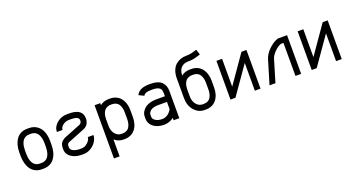

<svg xmlns="http://www.w3.org/2000/svg" viewBox="-53 -1428 4305 2332"><g transform="rotate(-20 2099.5 -261.5)"><path d="M272.5 -438.5H250.5Q224.1 -438.5 203.6 -428.5Q183.1 -418.5 170.7 -402.6Q158.2 -386.7 150.1 -364.7Q142.1 -342.8 139.2 -320.8Q136.2 -298.8 136.2 -273.9V-230Q136.2 -204.6 139.2 -181.9Q142.1 -159.2 150.1 -136.5Q158.2 -113.8 170.9 -97.7Q183.6 -81.5 204.1 -71.3Q224.6 -61 251.5 -61H271Q298.3 -61 319.6 -70.8Q340.8 -80.6 353.8 -96.7Q366.7 -112.8 374.8 -135.3Q382.8 -157.7 386 -180.4Q389.2 -203.1 389.2 -229.5V-274.4Q389.2 -305.7 383.8 -332.8Q378.4 -359.9 366 -384.8Q353.5 -409.7 329.6 -424.1Q305.7 -438.5 272.5 -438.5ZM462.4 -274.4V-229.5Q462.4 -121.1 413.6 -54.4Q364.7 12.2 271 12.2H251.5Q203.6 12.2 167 -6.8Q130.4 -25.9 107.9 -59.6Q85.4 -93.3 74.2 -136.2Q63 -179.2 63 -230V-273.9Q63 -324.2 74.5 -366.7Q85.9 -409.2 108.4 -441.9Q130.9 -474.6 167.2 -493.2Q203.6 -511.7 250.5 -511.7H272.5Q335 -511.7 378.7 -479.5Q422.4 -447.3 442.4 -394.8Q462.4 -342.3 462.4 -274.4Z M576.7 -351.1Q576.7 -415 632.8 -463.6Q689 -512.2 765.6 -512.2H775.9Q805.7 -512.2 828.6 -510.3Q851.6 -508.3 878.4 -500.5Q905.3 -492.7 923.1 -479.5Q940.9 -466.3 952.9 -442.4Q964.8 -418.5 964.8 -385.3V-379.4Q964.8 -370.1 962.2 -357.9Q959.5 -345.7 952.9 -328.6Q946.3 -311.5 930.2 -295.7Q914.1 -279.8 891.6 -271L678.7 -186Q649.9 -174.8 649.9 -147V-124.5Q649.9 -95.2 684.8 -78.1Q719.7 -61 765.6 -61H792.5Q834 -61 871.1 -95.2Q908.2 -129.4 908.2 -164.6H981.4Q981.4 -122.6 955.1 -81.5Q928.7 -40.5 884.5 -14.2Q840.3 12.2 792.5 12.2H765.6Q684.1 12.2 630.4 -25.9Q576.7 -64 576.7 -124.5V-147Q576.7 -173.3 585.9 -194.6Q595.2 -215.8 609.9 -228Q624.5 -240.2 633.5 -245.6Q642.6 -251 651.4 -254.4L864.3 -339.4Q875 -343.8 882.6 -354.5Q890.1 -365.2 891.6 -379.4V-385.3Q891.6 -398.4 887.5 -407.2Q883.3 -416 871.8 -423.8Q860.4 -431.6 836.4 -435.3Q812.5 -439 775.9 -439H765.6Q719.7 -439 684.8 -411.6Q649.9 -384.3 649.9 -351.1Z M1191.4 188H1118.2V-500H1191.4V-474.6Q1238.3 -512.2 1307.6 -512.2H1317.4Q1407.7 -512.2 1457 -451.4Q1506.3 -390.6 1506.3 -291.5V-208.5Q1506.3 -108.4 1457 -48.1Q1407.7 12.2 1317.4 12.2H1307.6Q1241.7 12.2 1191.4 -31.2ZM1191.4 -208.5Q1191.4 -142.1 1224.9 -101.6Q1258.3 -61 1307.6 -61H1317.4Q1350.6 -61 1374.3 -73.5Q1397.9 -85.9 1410.2 -108.2Q1422.4 -130.4 1427.7 -154.8Q1433.1 -179.2 1433.1 -208.5V-291.5Q1433.1 -320.3 1427.7 -344.7Q1422.4 -369.1 1410.2 -391.4Q1397.9 -413.6 1374.3 -426.3Q1350.6 -439 1317.4 -439H1307.6Q1280.8 -439 1260 -430.2Q1239.3 -421.4 1226.6 -407.5Q1213.9 -393.6 1205.8 -373.8Q1197.8 -354 1194.6 -334Q1191.4 -314 1191.4 -291.5Z M1643.1 -164.6Q1643.1 -180.2 1648.2 -197.5Q1653.3 -214.8 1667.2 -234.6Q1681.2 -254.4 1701.7 -270.3Q1722.2 -286.1 1756.1 -297.4Q1790 -308.6 1832.5 -310.5H1958V-351.1Q1958 -372.6 1953.4 -387.5Q1948.7 -402.3 1936.5 -414.6Q1924.3 -426.8 1900.9 -432.9Q1877.4 -439 1842.3 -439H1832.5Q1784.2 -439 1759.8 -429.7Q1735.4 -420.4 1725.6 -400.9L1660.2 -433.1Q1681.6 -477.1 1725.3 -494.6Q1769 -512.2 1832.5 -512.2H1842.3Q1939.9 -512.2 1985.6 -469.7Q2031.2 -427.2 2031.2 -351.1V0H1958V-30.8Q1907.7 7.8 1842.3 12.2H1832.5Q1783.2 12.2 1741.7 -3.4Q1700.2 -19 1672.9 -51Q1645.5 -83 1643.1 -126.5ZM1842.3 -61Q1867.2 -62.5 1890.1 -74.2Q1913.1 -85.9 1927 -100.8Q1940.9 -115.7 1949.5 -128.9Q1958 -142.1 1958 -148.9V-237.3H1832.5Q1805.2 -235.8 1783.7 -229.5Q1762.2 -223.1 1750 -214.6Q1737.8 -206.1 1729.7 -195.8Q1721.7 -185.5 1719 -178Q1716.3 -170.4 1716.3 -164.6V-126.5Q1718.8 -101.6 1750.2 -81.3Q1781.7 -61 1832.5 -61Z M2357.4 -512.2H2367.2Q2457.5 -512.2 2506.8 -451.4Q2556.2 -390.6 2556.2 -291.5V-208.5Q2556.2 -108.4 2506.8 -48.1Q2457.5 12.2 2367.2 12.2H2357.4Q2276.4 12.2 2222.2 -50.3Q2168 -112.8 2168 -208.5V-465.3Q2168 -521.5 2184.8 -564.7Q2201.7 -607.9 2229.7 -633.1Q2257.8 -658.2 2291.5 -670.9Q2325.2 -683.6 2361.8 -683.6Q2402.3 -683.6 2431.6 -689.7Q2460.9 -695.8 2508.3 -711.4L2530.8 -642.1Q2477.5 -624.5 2443.1 -617.4Q2408.7 -610.4 2361.8 -610.4Q2312 -610.4 2277.8 -577.4Q2243.7 -544.4 2241.2 -474.6Q2288.1 -512.2 2357.4 -512.2ZM2241.2 -291.5V-208.5Q2241.2 -142.1 2274.7 -101.6Q2308.1 -61 2357.4 -61H2367.2Q2400.4 -61 2424.1 -73.5Q2447.8 -85.9 2460 -108.2Q2472.2 -130.4 2477.5 -154.8Q2482.9 -179.2 2482.9 -208.5V-291.5Q2482.9 -320.3 2477.5 -344.7Q2472.2 -369.1 2460 -391.4Q2447.8 -413.6 2424.1 -426.3Q2400.4 -439 2367.2 -439H2357.4Q2330.6 -439 2309.8 -430.2Q2289.1 -421.4 2276.4 -407.5Q2263.7 -393.6 2255.6 -373.8Q2247.6 -354 2244.4 -334Q2241.2 -314 2241.2 -291.5Z M2692.9 0V-500H2766.1V-140.1L3016.6 -500H3081.1V0H3007.8V-358.9L2757.3 0Z M3289.1 -304.7Q3307.6 -366.2 3364.5 -421.9Q3421.4 -477.5 3480 -497.6L3485.8 -500H3606V0H3532.7V-426.3H3498Q3453.1 -409.2 3411.9 -366.2Q3370.6 -323.2 3359.4 -285.2L3273.9 0H3197.3Z M3742.7 0V-500H3815.9V-140.1L4066.4 -500H4130.9V0H4057.6V-358.9L3807.1 0Z"/></g></svg>

Font: Anka/Coder Condensed
Style: Regular
Weight: 400
Width: 4
Monospace: yes
Version: Version 1.100